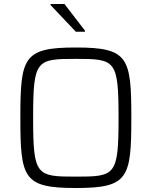

<svg xmlns="http://www.w3.org/2000/svg" viewBox="-20 -934 760 962"><path d="M360 -775H406V-780L303 -914H233V-909ZM360 8C623 8 638 -41 638 -344C638 -647 623 -696 360 -696C97 -696 82 -647 82 -344C82 -41 97 8 360 8ZM360 -49C162 -49 146 -54 146 -344C146 -634 162 -639 360 -639C558 -639 574 -634 574 -344C574 -54 558 -49 360 -49Z"/></svg>

Font: Saira UNSAM Light SC
Style: Regular
Weight: 300
Designer: Hector Gatti with collaboration of the Omnibus-Type team
Foundry: Omnibus-Type
Version: Version 1.072;PS 001.072;hotconv 1.0.88;makeotf.lib2.5.64775